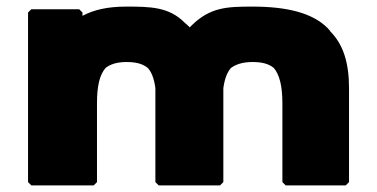

<svg xmlns="http://www.w3.org/2000/svg" viewBox="-20 -555 1142 582"><path d="M363 -535C305 -535 264 -525 230 -507V-517L220 -527H75L65 -517V-3L75 7H264L274 -3V-242C274 -295 282 -328 300 -349C314 -360 334 -367 363 -367C392 -367 412 -362 428 -349C439 -337 447 -318 451 -288V-3L461 7H647L657 -3V-288C661 -316 668 -335 680 -349C695 -360 716 -367 745 -367C774 -367 794 -362 810 -349C827 -329 836 -295 836 -242V-3L846 7H1028L1038 -3V-287C1038 -364 1021 -420 981 -460V-461L973 -470C927 -516 850 -535 745 -535C668 -535 617 -533 561 -478L555 -472C554 -474 550 -477 548 -479L547 -480L539 -487C492 -534 436 -535 363 -535Z"/></svg>

Font: Hussar Woodtype
Style: Ultra
Weight: 900
Foundry: Cannot Into Space Fonts
Version: Version 1.07